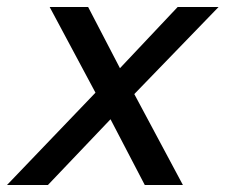

<svg xmlns="http://www.w3.org/2000/svg" viewBox="-74 -529 645 549"><path d="M-54 0 199 -264 68 -509H178L269 -334L434 -509H551L310 -260L449 0H340L242 -188L63 0Z"/></svg>

Font: Red Hat Display SemiBold
Style: Italic
Weight: 600
Italic angle: -12°
Designer: Pentagram, MCKL
Foundry: Pentagram, MCKL
Version: Version 1.023